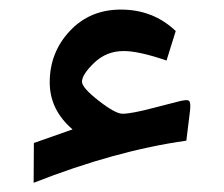

<svg xmlns="http://www.w3.org/2000/svg" viewBox="-20 -389 475 407"><path d="M382.8 -154.3 375 -90.8Q225.1 -69.8 51.3 -1.5L51.8 -85.9L133.8 -114.7Q85.4 -156.2 85.4 -214.4Q85.4 -277.8 127.9 -323.2Q170.4 -368.7 236.3 -368.7Q304.7 -368.7 352.5 -323.2L333 -260.7Q274.4 -280.8 242.2 -280.8Q205.6 -280.8 179.7 -255.9Q153.8 -231 153.8 -215.8Q153.8 -203.1 189.2 -175.5Q224.6 -147.9 239.7 -147.9Q258.8 -147.9 306.6 -160.6L356 -173.3Q376 -178.7 380.4 -175.5Q384.8 -172.4 382.8 -154.3Z"/></svg>

Font: Sahel FD-WOL
Style: FD-WOL
Weight: 400
Foundry: Saber Rastikerdar (saber.rastikerdar@gmail.com)
Version: Version 2.0.2